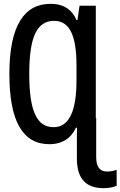

<svg xmlns="http://www.w3.org/2000/svg" viewBox="-20 -744 630 1004"><path d="M238 10C311 10 354 -26 377 -76H383C382 -54 382 -32 382 -10V84C382 194 432 240 523 240C551 240 576 234 590 227V144C579 148 560 153 541 153C503 153 483 131 483 77V-126L481 -125V-714H396L385 -639H380C359 -690 316 -724 245 -724C109 -724 29 -614 29 -357C29 -110 99 10 238 10ZM260 -79C172 -79 133 -164 133 -358C133 -549 172 -635 263 -635C346 -635 380 -554 380 -402V-324C380 -168 344 -79 260 -79Z"/></svg>

Font: Noto Sans Mono Condensed Medium
Style: Regular
Weight: 500
Width: 3
Designer: Monotype Design Team
Foundry: Monotype Imaging Inc.
Version: Version 2.014